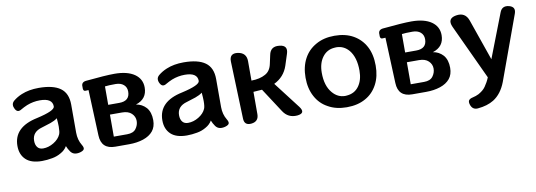

<svg xmlns="http://www.w3.org/2000/svg" viewBox="-59 -951 4267 1529"><g transform="rotate(-10 2074.5 -186.0)"><path d="M214 11Q128 11 85 -29Q41 -70 41 -141Q41 -293 234 -333Q381 -366 381 -401Q381 -468 279 -468Q225 -468 174 -448Q146 -436 124 -423Q107 -412 94 -414.5Q81 -417 71 -435Q61 -453 62 -470Q63 -487 79 -501Q109 -526 148 -542Q208 -567 287 -567Q404 -567 462 -525Q520 -483 520 -391V-164Q520 -106 548 -60Q561 -39 557.5 -26.5Q554 -14 530 -6Q506 2 484 -1.5Q462 -5 447 -25Q430 -49 421 -73Q403 -42 370 -24Q337 -4 297 3Q254 11 214 11ZM240 -86Q284 -86 326 -111.5Q368 -137 384 -174Q392 -192 392 -236Q392 -262 388 -304Q366 -287 331.5 -275Q297 -263 259 -252Q179 -230 179 -158Q179 -125 194.5 -105.5Q210 -86 240 -86Z M808 0Q695 0 691 -112L676 -481L655 -480Q635 -477 633 -499V-516Q630 -552 668 -557Q749 -565 807 -569Q865 -573 901 -573Q1005 -573 1063 -533Q1120 -493 1120 -424Q1120 -331 1028 -302Q1076 -295 1110 -258Q1142 -220 1142 -156Q1142 -102 1114 -68Q1086 -34 1035 -17Q984 0 920 0ZM918 -81Q968 -81 989.5 -110Q1011 -139 1011 -173Q1011 -208 984.5 -233.5Q958 -259 908 -259H810V-81ZM899 -338Q985 -338 985 -415Q985 -450 961 -470.5Q937 -491 896 -491Q838 -491 810 -487V-338Z M1386 11Q1300 11 1257 -29Q1213 -70 1213 -141Q1213 -293 1406 -333Q1553 -366 1553 -401Q1553 -468 1451 -468Q1397 -468 1346 -448Q1318 -436 1296 -423Q1279 -412 1266 -414.5Q1253 -417 1243 -435Q1233 -453 1234 -470Q1235 -487 1251 -501Q1281 -526 1320 -542Q1380 -567 1459 -567Q1576 -567 1634 -525Q1692 -483 1692 -391V-164Q1692 -106 1720 -60Q1733 -39 1729.5 -26.5Q1726 -14 1702 -6Q1678 2 1656 -1.5Q1634 -5 1619 -25Q1602 -49 1593 -73Q1575 -42 1542 -24Q1509 -4 1469 3Q1426 11 1386 11ZM1412 -86Q1456 -86 1498 -111.5Q1540 -137 1556 -174Q1564 -192 1564 -236Q1564 -262 1560 -304Q1538 -287 1503.5 -275Q1469 -263 1431 -252Q1351 -230 1351 -158Q1351 -125 1366.5 -105.5Q1382 -86 1412 -86Z M1832 -507Q1830 -576 1899 -566Q1967 -555 1967 -487V-330Q2036 -331 2080 -356Q2122 -378 2134 -435L2149 -504Q2162 -573 2233 -565H2234Q2305 -558 2282 -490L2253 -400Q2224 -313 2141 -273L2306 -58Q2350 0 2278 7Q2204 13 2164 -49L2037 -244L1967 -239V-59Q1967 0 1909 7Q1849 14 1848 -45Z M2679 11Q2592 11 2529 -25Q2465 -59 2430 -125Q2395 -190 2395 -277Q2395 -366 2430 -431Q2464 -495 2529 -531Q2592 -567 2679 -567Q2768 -567 2831 -531Q2894 -495 2928 -431Q2962 -367 2962 -277Q2962 -189 2928 -125Q2893 -59 2831 -25Q2768 11 2679 11ZM2682 -80 2695 -81Q2758 -86 2793 -134.5Q2828 -183 2828 -259Q2828 -366 2780 -425Q2739 -474 2677 -474L2663 -473Q2602 -469 2565.5 -420Q2529 -371 2529 -294Q2529 -188 2579 -130Q2621 -80 2682 -80Z M3209 0Q3096 0 3092 -112L3077 -481L3056 -480Q3036 -477 3034 -499V-516Q3031 -552 3069 -557Q3150 -565 3208 -569Q3266 -573 3302 -573Q3406 -573 3464 -533Q3521 -493 3521 -424Q3521 -331 3429 -302Q3477 -295 3511 -258Q3543 -220 3543 -156Q3543 -102 3515 -68Q3487 -34 3436 -17Q3385 0 3321 0ZM3319 -81Q3369 -81 3390.5 -110Q3412 -139 3412 -173Q3412 -208 3385.5 -233.5Q3359 -259 3309 -259H3211V-81ZM3300 -338Q3386 -338 3386 -415Q3386 -450 3362 -470.5Q3338 -491 3297 -491Q3239 -491 3211 -487V-338Z M3646 159Q3639 136 3647.5 124.5Q3656 113 3679 108Q3706 102 3728 91Q3746 81 3761 69Q3776 57 3787 41Q3798 25 3807.5 8Q3817 -9 3825 -29L3618 -474Q3586 -545 3661 -558Q3737 -571 3762 -499L3878 -166L4015 -520Q4034 -572 4090 -558Q4144 -544 4125 -491L3936 28Q3901 120 3834 162Q3782 194 3705 201Q3660 205 3646 159Z"/></g></svg>

Font: MaokenZhuyuanTi
Style: Regular
Weight: 400
Designer: Fontworks Inc & LongZhuTi team: ZERO子、时光羊、荆南、频凡、刘鹏、Little White Dog、帆影Magmeta、奈白不弍、白日月球、ChaoTawei、雨三（排名不分先后）
Version: Version 1.000; 20230222